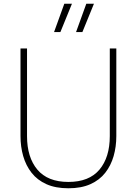

<svg xmlns="http://www.w3.org/2000/svg" viewBox="-20 -1000 734 1030"><path d="M347 10Q278 10 229 -12Q180 -34 149.5 -73Q119 -112 104.5 -162.5Q90 -213 90 -270V-740H125V-270Q125 -156 180.5 -90Q236 -24 347 -24Q458 -24 513.5 -90Q569 -156 569 -270V-740H604V-270Q604 -213 589.5 -162.5Q575 -112 544.5 -73Q514 -34 465 -12Q416 10 347 10ZM366 -980 304 -828H270L325 -980ZM484 -980 422 -828H388L443 -980Z"/></svg>

Font: Be Vietnam Pro Variable Thin
Style: Regular
Weight: 100
Designer: Lam Bao, Tony Le, Vietanh Nguyen
Foundry: Yellow Type Foundry
Version: Version 1.002